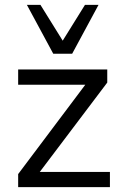

<svg xmlns="http://www.w3.org/2000/svg" viewBox="-20 -773 503 793"><path d="M55 0V-54L348 -444V-423H55V-486H423V-432L127 -40V-63H434V0ZM200 -551 91 -753H147L239 -605L331 -753H387L278 -551Z"/></svg>

Font: NunitoSans1
Style: Book
Weight: 400
Designer: Vernon Adams
Foundry: Vernon Adams
Version: Version 3.101;gftools[0.9.27]